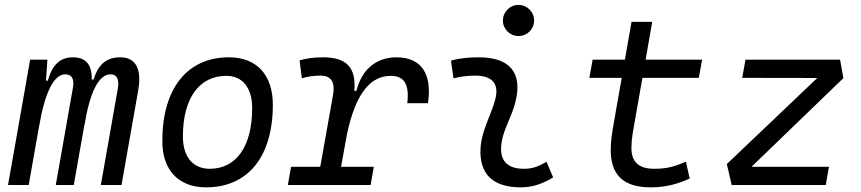

<svg xmlns="http://www.w3.org/2000/svg" viewBox="-20 -764 3556 793"><path d="M175.8 -517.6H104.5L13.2 0H98.6L141.6 -243.7V-242.7C165 -380.9 202.1 -457 249.5 -457C276.9 -457 288.1 -437.5 280.8 -399.4L210.4 0H284.7L329.1 -251V-249C351.6 -383.3 387.2 -457 436.5 -457C462.9 -457 473.1 -436.5 466.8 -399.4L396.5 0H481.9L550.8 -390.6C566.4 -480.5 540.5 -527.3 476.1 -527.3C421.9 -527.3 385.7 -500 366.7 -435.5H358.9C360.4 -498 333.5 -527.3 281.2 -527.3C230 -527.3 195.8 -498 177.7 -430.7H169.9Z M831.1 9.8C1004.4 9.8 1106.9 -117.2 1106.9 -331.5C1106.9 -455.1 1039.6 -527.3 925.8 -527.3C752.9 -527.3 650.4 -398.4 650.4 -181.2C650.4 -61 717.8 9.8 831.1 9.8ZM846.2 -66.9C776.9 -66.9 735.4 -116.2 735.4 -200.2C735.4 -357.4 802.2 -450.7 914.6 -450.7C982.4 -450.7 1021.5 -400.9 1021.5 -317.4C1021.5 -159.7 956.1 -66.9 846.2 -66.9Z M1168.9 0H1510.7L1523.9 -75.2H1388.7L1413.1 -210C1451.2 -388.7 1515.6 -450.7 1594.7 -450.7C1650.4 -450.7 1671.4 -413.6 1662.1 -337.9H1747.6C1765.6 -459.5 1719.7 -527.3 1617.7 -527.3C1534.2 -527.3 1473.6 -477.1 1452.1 -388.7H1443.4C1452.1 -484.4 1411.1 -527.3 1314.9 -527.3C1278.8 -527.3 1246.1 -523.4 1217.3 -514.6L1226.6 -440.9C1251 -447.8 1276.4 -451.7 1302.7 -451.7C1348.1 -451.7 1365.2 -425.8 1355 -369.1L1302.7 -75.2H1182.1Z M2237.3 -95.7C2200.7 -74.7 2178.2 -66.9 2143.1 -66.9C2078.1 -66.9 2045.9 -98.1 2049.8 -157.7C2054.2 -225.6 2092.8 -275.4 2109.4 -345.2C2138.7 -464.4 2084.5 -527.3 1958 -527.3C1919.4 -527.3 1880.9 -524.4 1842.8 -513.7L1853 -440.4C1882.8 -448.2 1912.6 -451.7 1942.4 -451.7C2012.7 -451.7 2042 -418.5 2025.9 -355C2010.7 -293.9 1969.2 -226.1 1964.8 -153.3C1958 -46.4 2015.1 9.8 2130.4 9.8C2185.5 9.8 2226.1 -8.3 2264.6 -31.2ZM2121.6 -615.2C2157.2 -615.2 2186 -643.6 2186 -679.2C2186 -714.8 2157.2 -743.7 2121.6 -743.7C2085.9 -743.7 2057.1 -714.8 2057.1 -679.2C2057.1 -643.6 2085.9 -615.2 2121.6 -615.2Z M2668 9.8C2733.9 9.8 2783.2 -6.3 2828.6 -26.4L2813 -96.2C2761.7 -74.2 2731 -66.9 2682.1 -66.9C2618.2 -66.9 2587.9 -95.2 2587.9 -152.8C2587.9 -191.4 2594.2 -219.7 2606 -287.1L2633.3 -442.4H2866.2L2879.9 -517.6H2646.5L2673.8 -673.8H2588.4L2561 -517.6H2427.7L2414.1 -442.4H2547.9L2520.5 -287.1C2508.3 -217.3 2502.4 -186 2502.4 -144.5C2502.4 -40.5 2555.7 9.8 2668 9.8Z M3463.4 -441.4 3449.7 -517.6H3059.1L3045.4 -442.4L3355.5 -441.9L2981.9 -86.4L3002 0H3390.6L3403.8 -75.2H3084Z"/></svg>

Font: Cascadia Code SemiLight
Style: Italic
Weight: 350
Italic angle: -10°
Monospace: yes
Designer: Aaron Bell
Foundry: Saja Typeworks
Version: Version 2404.023